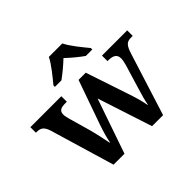

<svg xmlns="http://www.w3.org/2000/svg" viewBox="-174 -986 1206 1206"><g transform="rotate(-45 429.0 -383.0)"><path d="M287 -619V-606H345C376 -628 423 -667 453 -696C483 -667 530 -628 562 -606H619V-619C588 -657 534 -721 513 -766H393C372 -721 318 -657 287 -619ZM73 -434 202 0H299L425 -365L544 0H642L771 -409C791 -475 807 -487 846 -487H859V-536H635V-487H642C686 -487 708 -472 708 -438C708 -427 704 -405 699 -388L653 -236C636 -181 627 -148 621 -115H618C614 -143 602 -188 586 -236L487 -532H423L320 -240C303 -191 291 -148 285 -115H282C276 -148 263 -210 250 -258L209 -402C205 -417 201 -434 201 -445C201 -478 221 -487 261 -487H274V-536H-1V-487H2C41 -487 58 -476 73 -434Z"/></g></svg>

Font: Noto Serif Yezidi SemiBold
Style: Regular
Weight: 600
Designer: Dalton Maag Ltd
Foundry: Dalton Maag Ltd
Version: Version 1.001